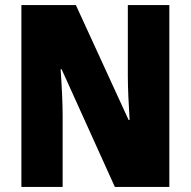

<svg xmlns="http://www.w3.org/2000/svg" viewBox="-20 -734 749 754"><path d="M645 0V-714H482V-436C482 -391 485 -327 489 -263H485L278 -714H64V0H226V-281C226 -325 223 -393 218 -462H222L431 0Z"/></svg>

Font: Noto Sans Thai Looped Condensed Black
Style: Regular
Weight: 900
Width: 3
Designer: Sasikarn Vongin, Ben Mitchell
Foundry: The Fontpad Ltd
Version: Version 1.001